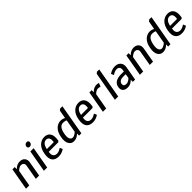

<svg xmlns="http://www.w3.org/2000/svg" viewBox="460 -2410 4130 4130"><g transform="rotate(-45 2525.0 -345.0)"><path d="M50 0 138 -500H208L207 -440H212Q226 -456 253 -475Q309 -510 369 -510Q444 -510 483.5 -462.5Q523 -415 509 -340L450 0H350L409 -340Q417 -382 395 -408.5Q373 -435 331 -435Q293 -435 251 -405Q231 -390 216 -375L150 0Z M792.5 -597Q773 -580 747 -580Q721 -580 706.5 -597Q692 -614 697 -640Q702 -666 722 -683Q742 -700 768 -700Q794 -700 808 -683Q822 -666 817 -640Q812 -614 792.5 -597ZM595 0 683 -500H783L695 0Z M1038 10Q934 10 887.5 -55.5Q841 -121 864 -250Q885 -377 952.5 -443.5Q1020 -510 1114 -510Q1208 -510 1251.5 -444Q1295 -378 1274 -250L1271 -235L1247 -215H957Q943 -138 970.5 -99Q998 -60 1060 -60Q1095 -60 1141 -82Q1163 -94 1178 -105H1188L1212 -45Q1192 -30 1162 -17Q1106 10 1038 10ZM970 -285H1180Q1194 -364 1172 -402Q1150 -440 1102 -440Q1054 -440 1019 -401.5Q984 -363 970 -285Z M1503 10Q1427 10 1386.5 -58Q1346 -126 1369 -250Q1390 -377 1457 -443.5Q1524 -510 1614 -510Q1648 -510 1689 -495L1719 -480L1753 -670L1788 -700H1858L1735 0H1665V-60H1660Q1643 -40 1619 -25Q1569 10 1503 10ZM1541 -65Q1575 -65 1621 -95Q1639 -108 1657 -125L1709 -420Q1702 -424 1684 -430Q1652 -440 1617 -440Q1502 -440 1469 -250Q1452 -155 1474 -110Q1496 -65 1541 -65Z M2078 10Q1974 10 1927.5 -55.5Q1881 -121 1904 -250Q1925 -377 1992.5 -443.5Q2060 -510 2154 -510Q2248 -510 2291.5 -444Q2335 -378 2314 -250L2311 -235L2287 -215H1997Q1983 -138 2010.5 -99Q2038 -60 2100 -60Q2135 -60 2181 -82Q2203 -94 2218 -105H2228L2252 -45Q2232 -30 2202 -17Q2146 10 2078 10ZM2010 -285H2220Q2234 -364 2212 -402Q2190 -440 2142 -440Q2094 -440 2059 -401.5Q2024 -363 2010 -285Z M2390 0 2478 -500H2548L2547 -440H2552Q2565 -455 2592 -475Q2648 -510 2704 -510Q2729 -510 2749 -505L2768 -500L2739 -420H2729Q2722 -421 2708 -425Q2688 -430 2665 -430Q2631 -430 2589 -400Q2573 -388 2555 -370L2490 0Z M2755 0 2873 -670 2908 -700H2978L2855 0Z M3138 10Q3060 10 3023.5 -31.5Q2987 -73 3000 -145Q3027 -295 3242 -295H3322L3326 -320Q3337 -379 3314.5 -409.5Q3292 -440 3242 -440Q3208 -440 3160 -417Q3138 -405 3124 -395H3114L3090 -455Q3114 -471 3139 -482Q3197 -510 3264 -510Q3350 -510 3395 -456.5Q3440 -403 3426 -320L3370 0H3300V-60H3295Q3278 -40 3254 -25Q3204 10 3138 10ZM3176 -65Q3210 -65 3256 -95Q3274 -108 3292 -125L3309 -225H3229Q3172 -225 3139 -203Q3106 -181 3100 -145Q3086 -65 3176 -65Z M3515 0 3603 -500H3673L3672 -440H3677Q3691 -456 3718 -475Q3774 -510 3834 -510Q3909 -510 3948.5 -462.5Q3988 -415 3974 -340L3915 0H3815L3874 -340Q3882 -382 3860 -408.5Q3838 -435 3796 -435Q3758 -435 3716 -405Q3696 -390 3681 -375L3615 0Z M4213 10Q4137 10 4096.5 -58Q4056 -126 4079 -250Q4100 -377 4167 -443.5Q4234 -510 4324 -510Q4358 -510 4399 -495L4429 -480L4463 -670L4498 -700H4568L4445 0H4375V-60H4370Q4353 -40 4329 -25Q4279 10 4213 10ZM4251 -65Q4285 -65 4331 -95Q4349 -108 4367 -125L4419 -420Q4412 -424 4394 -430Q4362 -440 4327 -440Q4212 -440 4179 -250Q4162 -155 4184 -110Q4206 -65 4251 -65Z M4788 10Q4684 10 4637.5 -55.5Q4591 -121 4614 -250Q4635 -377 4702.5 -443.5Q4770 -510 4864 -510Q4958 -510 5001.5 -444Q5045 -378 5024 -250L5021 -235L4997 -215H4707Q4693 -138 4720.5 -99Q4748 -60 4810 -60Q4845 -60 4891 -82Q4913 -94 4928 -105H4938L4962 -45Q4942 -30 4912 -17Q4856 10 4788 10ZM4720 -285H4930Q4944 -364 4922 -402Q4900 -440 4852 -440Q4804 -440 4769 -401.5Q4734 -363 4720 -285Z"/></g></svg>

Font: Scada
Style: Italic
Weight: 400
Italic angle: -10°
Designer: Jovanny Lemonad
Foundry: Jovanny Lemonad
Version: Version 4.100;PS 004.100;hotconv 1.0.88;makeotf.lib2.5.64775